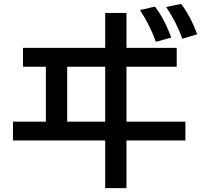

<svg xmlns="http://www.w3.org/2000/svg" viewBox="-20 -898 1040 991"><path d="M522.9 -831.1H632.8V-650.9H892.1V-553.7H632.8V-270H937V-172.9H632.8V73.2H522.9V-172.9H46.9V-270H216.8V-553.7H98.6V-650.9H522.9ZM326.7 -553.7V-270H522.9V-553.7ZM784.7 -682.1Q754.9 -766.1 702.6 -846.2L779.8 -863.8Q828.6 -800.8 863.8 -704.1ZM920.9 -698.2Q891.6 -781.2 837.9 -861.8L915 -877.9Q963.9 -812.5 998 -721.2Z"/></svg>

Font: BIZ UDPGothic
Style: Bold
Weight: 700
Designer: TypeBank Co., Ltd.
Foundry: Morisawa Inc.
Version: Version 1.051